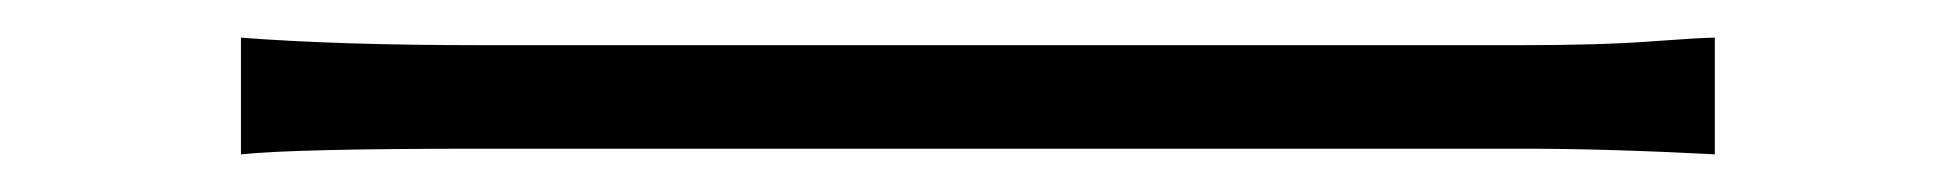

<svg xmlns="http://www.w3.org/2000/svg" viewBox="-20 -435 1040 102"><path d="M235 -411H452H559H660H741H789Q830 -411 857 -413Q884 -415 891 -415V-353Q834 -356 790 -356H560H453H355H277H235Q136 -356 108 -353V-415Q160 -411 235 -411Z"/></svg>

Font: Merged Yaku Han JP Light
Style: Regular
Weight: 300
Designer: Ryoko NISHIZUKA 西塚涼子 (kana, bopomofo & ideographs); Paul D. Hunt (Latin, Greek & Cyrillic); Sandoll Communications 산돌커뮤니
Foundry: Adobe
Version: Version 2.004